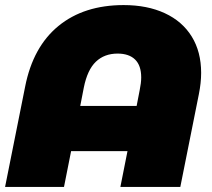

<svg xmlns="http://www.w3.org/2000/svg" viewBox="-24 -736 836 756"><path d="M768 -449Q768 -410 759 -365L686 0H450L478 -141H256L228 0H-4L75 -395Q106 -552 206.5 -634Q307 -716 463 -716Q556 -716 625 -684Q694 -652 731 -592Q768 -532 768 -449ZM514 -319 526 -381Q532 -410 532 -431Q532 -478 508 -501.5Q484 -525 439 -525Q387 -525 353.5 -493Q320 -461 306 -391L292 -319Z"/></svg>

Font: Montserrat Alternates Black
Style: Italic
Weight: 900
Italic angle: -11.3°
Designer: Julieta Ulanovsky
Foundry: Julieta Ulanovsky
Version: Version 7.200